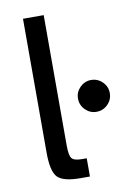

<svg xmlns="http://www.w3.org/2000/svg" viewBox="-78 -717 527 767"><g transform="rotate(-10 185.0 -333.5)"><path d="M360 -315Q360 -288 341 -269Q322 -250 295 -250Q269 -250 250 -269Q231 -288 231 -315Q231 -341 250 -360Q269 -379 295 -379Q322 -379 341 -360Q360 -341 360 -315ZM154 -138Q154 -98 163.5 -86Q173 -74 205 -74H224V0H187Q116 0 93 -24Q70 -48 70 -124V-667H154Z"/></g></svg>

Font: Atkinson Hyperlegible Pro
Style: Regular
Weight: 400
Designer: Elliott Scott, Megan Eiswerth, Linus Boman, Theodore Petrosky, Jacob Perez
Foundry: Braille Institute
Version: Version 1.5.1